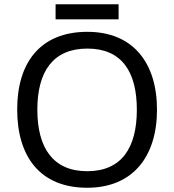

<svg xmlns="http://www.w3.org/2000/svg" viewBox="-20 -875 821 905"><path d="M539 -855H242V-784H539ZM720 -358C720 -580 606 -725 392 -725C168 -725 61 -578 61 -359C61 -138 168 10 391 10C606 10 720 -137 720 -358ZM156 -358C156 -538 230 -646 392 -646C553 -646 625 -538 625 -358C625 -178 553 -68 391 -68C230 -68 156 -178 156 -358Z"/></svg>

Font: Noto Sans Arabic
Style: Regular
Weight: 400
Designer: Monotype Design Team, Nadine Chahine, Nizar Qandah and Khaled Hosny
Foundry: Monotype Imaging Inc.
Version: Version 2.012